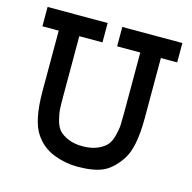

<svg xmlns="http://www.w3.org/2000/svg" viewBox="-90 -659 766 766"><g transform="rotate(15 293.0 -276.5)"><path d="M14.6 -569.3H262.7V-489.3H167V-240.2Q167 -208 168 -189.5Q168.9 -170.9 175.8 -144.5Q182.6 -118.2 195.3 -104Q208 -89.8 232.9 -79.1Q257.8 -68.4 293 -68.4Q328.1 -68.4 353 -79.1Q377.9 -89.8 390.6 -104Q403.3 -118.2 410.2 -144.5Q417 -170.9 418 -189.5Q418.9 -208 418.9 -240.2V-489.3H323.2V-569.3H571.3V-489.3H503.9V-240.2Q503.9 -117.2 468.8 -66.4Q436.5 -18.6 398.4 -1.5Q360.4 15.6 293 15.6Q243.2 15.6 194.8 -3.4Q146.5 -22.5 117.2 -66.4Q82 -118.2 82 -240.2V-489.3H14.6Z"/></g></svg>

Font: Thabit-Bold
Style: Bold
Weight: 700
Designer: Regenerated by Nadim Shaikli
Foundry: MAK Alagha
Version: 0.01